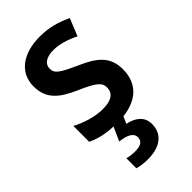

<svg xmlns="http://www.w3.org/2000/svg" viewBox="-243 -622 932 932"><g transform="rotate(-45 222.5 -156.5)"><path d="M319 133C319 80 280 54 231 44L247 8C351 -4 407 -62 407 -155C407 -243 356 -282 268 -321C182 -360 157 -374 157 -409C157 -440 185 -460 234 -460C275 -460 322 -445 364 -424L400 -513C348 -538 296 -553 234 -553C118 -553 41 -498 41 -403C41 -317 91 -277 179 -238C267 -200 290 -181 290 -147C290 -109 262 -87 201 -87C150 -87 87 -106 42 -131V-22C81 -3 124 7 178 9L146 80C195 86 225 100 225 130C225 157 205 169 167 169C149 169 129 167 113 162V231C130 236 155 240 184 240C270 240 319 200 319 133Z"/></g></svg>

Font: Noto Sans Lao Looped SemiCondensed SemiBold
Style: Regular
Weight: 600
Width: 4
Designer: Mark Frömberg, Ben Mitchell
Foundry: The Fontpad Ltd
Version: Version 1.002